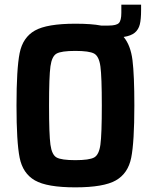

<svg xmlns="http://www.w3.org/2000/svg" viewBox="-20 -798 649 826"><path d="M587 -778V-755Q587 -715 581.5 -693Q576 -671 560 -657.5Q544 -644 512 -639Q542 -603 550 -539Q558 -475 558 -344Q558 -187 544.5 -119.5Q531 -52 478.5 -22Q426 8 304 8Q182 8 130 -22Q78 -52 64.5 -119.5Q51 -187 51 -344Q51 -502 64.5 -569.5Q78 -637 130 -666.5Q182 -696 304 -696Q374 -696 415 -688H447Q481 -688 491.5 -699Q502 -710 502 -743V-778ZM418 -344Q418 -468 412 -512Q406 -556 385 -567.5Q364 -579 304 -579Q244 -579 223.5 -567.5Q203 -556 197 -512.5Q191 -469 191 -344Q191 -219 197 -175.5Q203 -132 223.5 -120.5Q244 -109 304 -109Q364 -109 385 -120.5Q406 -132 412 -176Q418 -220 418 -344Z"/></svg>

Font: Saira Semi Condensed SemiBold
Style: Regular
Weight: 600
Width: 4
Designer: Hector Gatti with collaboration of the Omnibus-Type team
Foundry: Omnibus-Type
Version: Version 1.001; ttfautohint (v1.8)